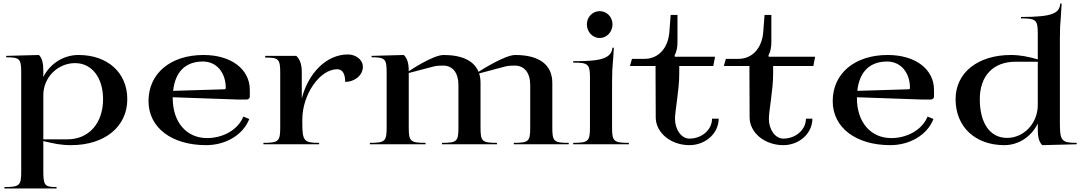

<svg xmlns="http://www.w3.org/2000/svg" viewBox="-20 -816 6125 1086"><path d="M5 242V250H300V242C232.5 242 225 232.8 225 150V-18C284.7 -4.3 321.1 5 382.1 5C572.8 5 700 -99.6 700 -255C700 -405 588.9 -505 424 -505C337.1 -505 261.8 -454.1 225 -380.3V-413C225 -458.5 219 -487 200 -505L15 -500V-492C91.5 -492 100 -483 100 -405V155C100 233.3 90.5 242 5 242ZM225 -28V-278C225 -377.4 305.6 -459 405 -459C499.3 -459 563 -376.9 563 -255C563 -119.4 482.6 -28 362 -28Z M820 -244C820 -94.6 950.4 5 1146 5C1251.8 5 1353.2 -49.1 1390 -143L1356.5 -156.6C1324.6 -79.1 1238.7 -35 1151 -35C1035.1 -35 957 -125 957 -260V-265.9L1325 -253H1375C1384.9 -253 1393 -260.2 1393 -269V-307.5C1393 -424.5 1288.2 -505 1131 -505C944.4 -505 820 -400.6 820 -244ZM959.2 -302.1C970.9 -410.2 1029.4 -468 1128 -468C1204.2 -468 1257 -406.5 1257 -318C1257 -314.2 1253.9 -311.1 1250 -311Z M1470 0H1785V-8C1699.5 -8 1690 -19.2 1690 -120V-140C1690 -282.2 1789.1 -424.4 1887.1 -424.4C1916.6 -424.4 1932.5 -399.4 1932.5 -353C1987.5 -353 2032.5 -391.1 2032.5 -438C2032.5 -477.6 1994.2 -508 1947.5 -508C1826.6 -508 1724.2 -403.2 1687 -259.4V-408C1687 -444.2 1679.7 -477.6 1656 -500H1480V-490.5C1556.5 -490.5 1565 -481.8 1565 -403.5V-95C1565 -16.7 1555.5 -8 1470 -8Z M2072 0H2387V-8C2301.5 -8 2292 -16.7 2292 -95V-403L2429 -439C2448.6 -444.4 2466.2 -445 2486.7 -445C2540.7 -445 2573 -403.8 2573 -335V-95C2573 -16.7 2565 -8 2480 -8V0H2791V-8C2706 -8 2698 -16.7 2698 -95V-347C2698 -366.6 2695.4 -384.5 2690.1 -400.6L2834 -439C2853.6 -444.5 2871.2 -445 2891.7 -445C2946.3 -445 2979 -403.8 2979 -335V-95C2979 -16.7 2971 -8 2886 -8V0H3197V-8C3111.9 -8 3104 -16.7 3104 -95V-347C3104 -449.7 3030.5 -505 2894.1 -505C2837.6 -505 2707.8 -423.4 2686.7 -409.8C2661.4 -472.1 2593.9 -505 2489.1 -505C2428.8 -505 2298 -417 2292 -413C2292 -449 2287.7 -482.1 2264 -505L2082 -500V-492C2158.5 -492 2167 -483 2167 -405V-95C2167 -16.7 2157.5 -8 2072 -8Z M3299.5 -678.5C3299.5 -635.7 3332 -601 3372 -601C3412 -601 3444.5 -635.7 3444.5 -678.5C3444.5 -719.9 3412 -753 3372 -753C3332 -753 3299.5 -719.9 3299.5 -678.5ZM3222 0H3537V-8C3451.5 -8 3442 -16.7 3442 -95V-350C3442 -409.1 3443.7 -429.2 3446.1 -457.4C3447.8 -477.3 3449.9 -502.3 3452 -546H3444C3439 -474 3343.2 -470 3222 -470V-462C3307.5 -462 3317 -453.3 3317 -375V-95C3317 -16.7 3307.5 -8 3222 -8Z M3543 -442.5H3688V-399C3688 -300.8 3689 -196.5 3689 -152C3689 -65.3 3774.3 5 3879.5 5C3970.6 5 4045 -62 4045 -144.6H4007.5C4007.5 -82.4 3950.2 -32 3879.5 -32C3834.5 -32 3798 -82.2 3798 -144C3798 -190 3822 -306.6 3822 -399V-442.5H4014.5L4024.5 -495H3798L3795 -500C3808 -526 3812 -550.2 3812 -579V-731.5H3773.5L3766 -634C3759.3 -549.2 3708.9 -483 3624.5 -483H3554.5Z M4074 -442.5H4219V-399C4219 -300.8 4220 -196.5 4220 -152C4220 -65.3 4305.3 5 4410.5 5C4501.6 5 4575 -62 4575 -144.6H4538.5C4538.5 -82.4 4481.2 -32 4410.5 -32C4365.5 -32 4329 -82.2 4329 -144C4329 -190 4353 -306.6 4353 -399V-442.5H4580.5L4590.5 -495H4329L4326 -500C4339 -526 4343 -550.2 4343 -579V-731.5H4304.5L4297 -634C4290.3 -549.2 4239.9 -483 4155.5 -483H4085.5Z M4690 -244C4690 -94.6 4820.4 5 5016 5C5121.8 5 5223.2 -49.1 5260 -143L5226.5 -156.6C5194.6 -79.1 5108.7 -35 5021 -35C4905.1 -35 4827 -125 4827 -260V-265.9L5195 -253H5245C5254.9 -253 5263 -260.2 5263 -269V-307.5C5263 -424.5 5158.2 -505 5001 -505C4814.4 -505 4690 -400.6 4690 -244ZM4829.2 -302.1C4840.9 -410.2 4899.4 -468 4998 -468C5074.2 -468 5127 -406.5 5127 -318C5127 -314.2 5123.9 -311.1 5120 -311Z M5385 -255C5385 -99 5495.4 5 5661 5C5743.1 5 5814.5 -44.7 5850 -117.3V-87C5850 -51 5852.6 -18.6 5875 5L6070 0V-8C5984.5 -8 5975 -19.5 5975 -120V-600C5975 -656.1 5976.6 -675.9 5980.5 -723C5982.2 -743.7 5983.7 -768 5985 -796H5977C5972.8 -741.6 5936 -720 5755 -720V-712C5840.5 -712 5850 -703.5 5850 -625V-480.2C5797.1 -495.4 5749.2 -505 5697.9 -505C5510.2 -505 5385 -404.4 5385 -255ZM5522 -255C5522 -387.5 5598.1 -467 5725 -467H5850V-222C5850 -119 5772 -36 5676 -36C5579.8 -36 5522 -118.9 5522 -255Z"/></svg>

Font: Prida01
Style: Black
Weight: 900
Designer: gluk
Foundry: gluk
Version: Version 00.072